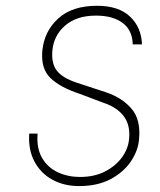

<svg xmlns="http://www.w3.org/2000/svg" viewBox="-20 -636 552 664"><path d="M253.5 7.5Q201.5 7.5 161.2 -14.5Q121 -36.5 99.2 -77.2Q77.5 -118 81 -174H110Q106 -123 125.5 -89.8Q145 -56.5 180 -40.2Q215 -24 256.5 -24Q307 -24 344.2 -43.5Q381.5 -63 402.8 -93.2Q424 -123.5 426.5 -156.5Q431 -204 407.5 -234.8Q384 -265.5 336.5 -281L257 -311Q187 -334 153.8 -366.8Q120.5 -399.5 126.5 -462Q133.5 -528.5 181.5 -572.2Q229.5 -616 316 -616Q390 -616 429.5 -578.8Q469 -541.5 471 -482.5H439Q438 -531.5 404 -556.8Q370 -582 312 -582Q244.5 -582 204.8 -547.2Q165 -512.5 161 -459Q157.5 -415.5 177 -391Q196.5 -366.5 244 -350.5L347.5 -316.5Q402 -298 434.5 -260.5Q467 -223 461 -156Q458 -115.5 432.8 -78Q407.5 -40.5 362.5 -16.5Q317.5 7.5 253.5 7.5Z"/></svg>

Font: Karla ExtraLight
Style: Italic
Weight: 250
Italic angle: -8°
Designer: Jonathan Pinhorn
Version: Version 2.004;gftools[0.9.33]